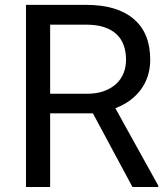

<svg xmlns="http://www.w3.org/2000/svg" viewBox="-20 -752 674 772"><path d="M353.5 -296.4H181.6V0H84.5V-732.4H326.7Q450.7 -732.4 517.3 -676Q584 -619.6 584 -512.2Q584 -443.4 546.9 -392.6Q509.8 -341.8 443.8 -316.9L616.2 -5.9V0H512.7ZM181.6 -375H330.1Q369.1 -375 398.7 -386Q428.2 -397 447.8 -415.3Q467.3 -433.6 477.1 -458.5Q486.8 -483.4 486.8 -512.2Q486.8 -543.5 477.5 -569.6Q468.3 -595.7 448.7 -614.3Q429.2 -632.8 398.9 -642.8Q368.7 -652.8 326.7 -652.8H181.6Z"/></svg>

Font: Roboto2
Style: Regular
Weight: 400
Designer: Google
Foundry: Google
Version: Version 2.000981-w3; 2014; ttfautohint (v1.1) -l 5 -r 24 -G 